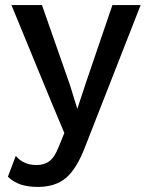

<svg xmlns="http://www.w3.org/2000/svg" viewBox="-20 -520 586 755"><path d="M314 59Q281 145 239 180Q197 215 129 215Q90 215 61.5 205.5Q33 196 11 175L42 93Q72 129 124 129Q154 129 174.5 113.5Q195 98 211 57L233 3L181 -121L25 -500H145L255 -186L284 -92L318 -195L422 -500H533Z"/></svg>

Font: Work Sans Medium
Style: Regular
Weight: 500
Designer: Wei Huang
Foundry: Wei Huang
Version: Version 1.500